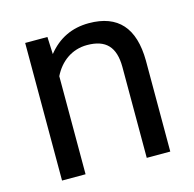

<svg xmlns="http://www.w3.org/2000/svg" viewBox="-85 -625 721 712"><g transform="rotate(-15 276.0 -269.0)"><path d="M68.4 -528.3V0H158.7V-376.5C183.6 -427.2 229 -461.4 287.6 -461.4C359.9 -461.4 393.1 -425.8 393.6 -349.6V0H483.9V-349.1C482.9 -475.1 426.8 -538.1 314.9 -538.1C250 -538.1 197.3 -512.7 156.7 -461.9L153.8 -528.3Z"/></g></svg>

Font: Roboto
Style: Regular
Weight: 400
Designer: Google
Version: Version 2.137; 2017